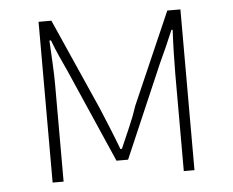

<svg xmlns="http://www.w3.org/2000/svg" viewBox="-43 -577 761 627"><g transform="rotate(-5 337.0 -263.5)"><path d="M147 -527H105V0H141V-318Q141 -347 139 -386Q137 -425 135 -463H140Q151 -434 162.5 -408.5Q174 -383 186 -357L319 -53H357L488 -357Q500 -383 511.5 -408.5Q523 -434 535 -463H539Q537 -425 536 -386Q535 -347 535 -318V0H570V-527H527L396 -227Q385 -193 370 -159Q355 -125 340 -90H335Q322 -125 308 -159L280 -227Z"/></g></svg>

Font: Spoqa Han Sans Neo Thin
Style: Regular
Weight: 100
Designer: [Spoqa Han Sans Neo] Dong-huui Kim  Younghwa Kang  Yujin Lee  [Noto Sans] Ryoko NISHIZUKA  (kana & ideographs); Paul D. 
Foundry: Spoqa (http://www.spoqa-han-sans.com)
Version: Version 1.100;hotconv 1.0.109;makeotfexe 2.5.65596